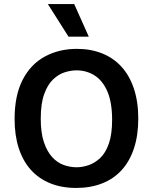

<svg xmlns="http://www.w3.org/2000/svg" viewBox="-20 -914 754 947"><path d="M356 13Q284 13 227.5 -10Q171 -33 132 -76.5Q93 -120 72.5 -183Q52 -246 52 -327Q52 -443 91.5 -520Q131 -597 201 -635Q271 -673 359 -673Q428 -673 484 -650.5Q540 -628 579.5 -584.5Q619 -541 640.5 -476.5Q662 -412 662 -329Q662 -247 641 -183Q620 -119 580.5 -75.5Q541 -32 484 -9.5Q427 13 356 13ZM358 -89Q387 -89 417.5 -99.5Q448 -110 474.5 -135Q501 -160 517 -206Q533 -252 533 -323Q533 -408 510 -462Q487 -516 447 -541.5Q407 -567 357 -567Q330 -567 299.5 -557.5Q269 -548 242 -522.5Q215 -497 198 -450Q181 -403 181 -328Q181 -259 196.5 -213Q212 -167 237 -139.5Q262 -112 293.5 -100.5Q325 -89 358 -89ZM318 -733 216 -894H346L418 -733Z"/></svg>

Font: Bricolage Grotesque 48pt Condensed ExtraBold SemiBold
Style: Regular
Weight: 600
Version: Version 1.000;gftools[0.9.30]